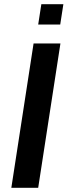

<svg xmlns="http://www.w3.org/2000/svg" viewBox="-20 -895 342 915"><path d="M34 0ZM34 0 140 -688H268L162 0ZM162 -778ZM162 -778 177 -875H282L267 -778Z"/></svg>

Font: Azeri Sans SemiBold
Style: Italic
Weight: 600
Designer: Hector Gatti & Omnibus-Type (original fonts) / Cristiano Sobral (main changes and remastering)
Foundry: Omnibus-Type
Version: Version 0.07;August 21, 2020;FontCreator 13.0.0.2681 64-bit;